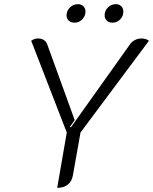

<svg xmlns="http://www.w3.org/2000/svg" viewBox="-20 -894 736 923"><path d="M301 -257 130 -698Q145 -709 162 -709Q196 -709 207 -681L339 -317L316 -284L321 -282L605 -681Q614 -694 628.5 -701.5Q643 -709 660 -709Q682 -709 696 -698L367 -257L331 -54Q326 -23 306.5 -7Q287 9 255 9ZM300 -820Q300 -842 316 -858Q332 -874 355 -874Q371 -874 381 -864Q391 -854 391 -838Q391 -817 375.5 -801Q360 -785 339 -785Q321 -785 310.5 -795Q300 -805 300 -820ZM483 -820Q483 -843 499 -858.5Q515 -874 537 -874Q553 -874 563 -864Q573 -854 573 -838Q573 -816 557.5 -800.5Q542 -785 521 -785Q503 -785 493 -795Q483 -805 483 -820Z"/></svg>

Font: K2D ExtraLight
Style: Italic
Weight: 275
Italic angle: -10°
Designer: Katatrad Aksorn Co.,Ltd.
Foundry: Cadson Demak Co.,Ltd.
Version: Version 1.000; ttfautohint (v1.6)